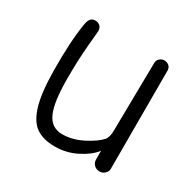

<svg xmlns="http://www.w3.org/2000/svg" viewBox="-119 -615 749 746"><g transform="rotate(30 255.5 -242.5)"><path d="M213.9 8.8Q160.2 8.8 128.4 -13.7Q96.7 -36.1 80.3 -91.6Q64 -147 63 -244.1Q61.5 -375.5 75.2 -457Q78.1 -476.6 85.4 -485.4Q92.8 -494.1 106.9 -494.1Q119.6 -494.1 127.9 -485.8Q136.2 -477.5 136.2 -463.9Q136.2 -460.9 130.1 -396Q124 -331.1 124 -244.1Q124 -139.2 144.8 -93Q165.5 -46.9 214.8 -46.9Q259.8 -46.9 305.2 -70.3Q350.6 -93.8 370.1 -116.2Q381.8 -129.9 381.8 -161.1L386.2 -465.8Q386.2 -478 395.3 -486.1Q404.3 -494.1 416 -494.1Q428.2 -494.1 437 -486.3Q445.8 -478.5 445.8 -465.8V-24.9Q445.8 -12.7 435.8 -3.4Q425.8 5.9 413.1 5.9Q397.5 5.9 387.7 -3.9Q377.9 -13.7 377.9 -28.8V-66.9Q356 -37.6 310.5 -14.4Q265.1 8.8 213.9 8.8Z"/></g></svg>

Font: Comic Neue
Style: Regular
Weight: 400
Designer: Craig Rozynski
Foundry: Craig Rozynski
Version: Version 2.003;hotconv 1.0.109;makeotfexe 2.5.65596